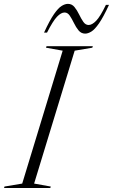

<svg xmlns="http://www.w3.org/2000/svg" viewBox="-62 -948 569 968"><path d="M254 -692.5 170 -707.5 172.5 -715H406L403.5 -707.5L314.5 -692.5L110 -22.5L194 -7.5L191.5 0H-41.5L-39.5 -7.5L50 -22.5ZM487.5 -923.5Q459 -861.5 437.2 -830.2Q415.5 -799 398.5 -788.8Q381.5 -778.5 367.5 -778.5Q347.5 -778.5 334.2 -794.5Q321 -810.5 310.8 -831.8Q300.5 -853 289.8 -869Q279 -885 263.5 -885Q246 -885 225.5 -863.8Q205 -842.5 175 -783.5H160Q188.5 -845.5 210.2 -876.8Q232 -908 249 -918.2Q266 -928.5 280.5 -928.5Q300.5 -928.5 313.5 -912.5Q326.5 -896.5 336.8 -875.2Q347 -854 358 -838Q369 -822 385 -822Q402 -822 422.8 -843.2Q443.5 -864.5 472 -923.5Z"/></svg>

Font: Newsreader Display Light
Style: Italic
Weight: 300
Italic angle: -17°
Designer: Hugues Gentile
Foundry: Production Type
Version: Version 1.001